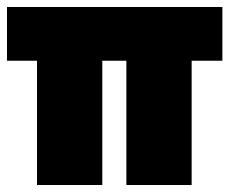

<svg xmlns="http://www.w3.org/2000/svg" viewBox="-27 -526 657 550"><path d="M79 4V-352H-7V-506H610V-352H522V4H335V-352H266V4Z"/></svg>

Font: Panamera Black
Style: Regular
Weight: 900
Designer: Bastien Sozeau
Foundry: NBR — Bastien Sozeau
Version: Version 3.002; ttfautohint (v1.8.4.7-5d5b);gftools[0.9.33]